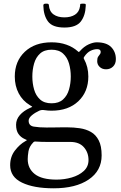

<svg xmlns="http://www.w3.org/2000/svg" viewBox="-20 -759 654 1039"><path d="M60 -345C60 -311 67.1 -280.6 81.2 -253.8C95.4 -226.9 115.5 -205.7 141.5 -190C148.8 -185.7 153.1 -183 154.2 -182C155.4 -181 151.5 -178.7 142.5 -175C119.2 -164.7 100.8 -151.7 87.2 -136C73.8 -120.3 67 -103 67 -84C67 -63 71.2 -46.4 79.8 -34.2C88.2 -22.1 99.7 -12.8 114 -6.5C120.7 -3.5 124.5 -1.8 125.5 -1.2C126.5 -0.8 123.7 1.3 117 5C96.7 16.3 77.9 33.2 60.8 55.5C43.6 77.8 35 104.3 35 135C35 177.3 56.3 208.8 99 229.2C141.7 249.8 198.7 260 270 260C350 260 413.3 244.2 460 212.5C506.7 180.8 530 137.3 530 82C530 48 524.8 20.8 514.2 0.5C503.8 -19.8 489.7 -35 472 -45C454.3 -55 434.3 -61.7 412 -65C389.7 -68.3 366.7 -70 343 -70C333.7 -70 321.8 -69.9 307.5 -69.8C293.2 -69.6 279.1 -69.4 265.2 -69.2C251.4 -69.1 240.3 -69 232 -69C204.7 -69 181.7 -70.6 163 -73.8C144.3 -76.9 135 -87.7 135 -106C135 -115.7 140.8 -125.3 152.2 -135C163.8 -144.7 177.2 -153 192.5 -160C200.8 -163.7 210.2 -164.7 220.5 -163C233.2 -161 246 -160 259 -160C319.7 -160 368 -177.1 404 -211.2C440 -245.4 458 -290 458 -345C458 -380 450.2 -411.7 434.5 -440C432.8 -443 432.3 -445.2 433 -446.8C433.7 -448.2 434.8 -450.3 436.5 -453C446.8 -468 458.1 -478.4 470.2 -484.2C482.4 -490.1 494.3 -493 506 -493C518.7 -493 525 -488 525 -478C525 -472.7 523.4 -468.2 520.2 -464.8C517.1 -461.2 513.9 -456.9 510.8 -451.8C507.6 -446.6 506 -438.7 506 -428C506 -415.7 510.5 -405.2 519.5 -396.8C528.5 -388.2 540 -384 554 -384C569 -384 581.6 -388.9 591.8 -398.8C601.9 -408.6 607 -422 607 -439C607 -465 598.6 -486.7 581.8 -504C564.9 -521.3 538.7 -530 503 -530C490.7 -530 476.2 -526.2 459.5 -518.8C442.8 -511.2 427.2 -499.2 412.5 -482.5C409.8 -479.5 408.1 -477.8 407.2 -477.5C406.4 -477.2 404.5 -478.3 401.5 -481C384.2 -496.7 363.5 -508.8 339.5 -517.2C315.5 -525.8 288.7 -530 259 -530C198.7 -530 150.4 -512.9 114.2 -478.8C78.1 -444.6 60 -400 60 -345ZM155 -345C155 -369.7 158.2 -393.1 164.5 -415.2C170.8 -437.4 181.6 -455.4 196.8 -469.2C211.9 -483.1 232.7 -490 259 -490C285.3 -490 306.1 -483.1 321.2 -469.2C336.4 -455.4 347.2 -437.4 353.5 -415.2C359.8 -393.1 363 -369.7 363 -345C363 -320.3 359.8 -296.9 353.5 -274.8C347.2 -252.6 336.4 -234.6 321.2 -220.8C306.1 -206.9 285.3 -200 259 -200C232.7 -200 211.9 -206.9 196.8 -220.8C181.6 -234.6 170.8 -252.6 164.5 -274.8C158.2 -296.9 155 -320.3 155 -345ZM459 107C459 131 450.4 150.8 433.2 166.5C416.1 182.2 394.2 193.8 367.8 201.5C341.2 209.2 314 213 286 213C233 213 193.8 203 168.2 183C142.8 163 130 136 130 102C130 91 131.3 77 134 60C136.7 43 145.3 26.8 160 11.5C163.3 7.8 167.8 6.3 173.5 7C185.2 8 197.1 8.6 209.2 8.8C221.4 8.9 233.7 9 246 9H360C392.7 9 417.3 18.6 434 37.8C450.7 56.9 459 80 459 107ZM328.5 -610C370.8 -610 400.3 -620.8 417 -642.2C433.7 -663.8 442.7 -692 444 -727C444.3 -732 444.1 -735.2 443.2 -736.8C442.4 -738.2 439.3 -739 434 -739H423C417 -739 414 -737.8 414 -735.2C414 -732.8 413.7 -729.2 413 -724.5C410 -704.2 400.9 -689.2 385.8 -679.5C370.6 -669.8 351.5 -665 328.5 -665C304.2 -665 284.5 -670.4 269.5 -681.2C254.5 -692.1 246.2 -708.7 244.5 -731C244.2 -736.3 241.2 -739 235.5 -739H226C218.3 -739 214.5 -735.8 214.5 -729.5C215.2 -693.5 223.6 -664.6 239.8 -642.8C255.9 -620.9 285.5 -610 328.5 -610Z"/></svg>

Font: Besley*
Style: Regular
Weight: 400
Designer: Owen Earl
Foundry: indestructible type*
Version: Version 3.000; ttfautohint (v1.8.3)